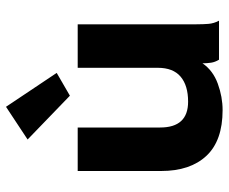

<svg xmlns="http://www.w3.org/2000/svg" viewBox="-81 -669 762 640"><g transform="rotate(-90 300.0 -349.0)"><path d="M253 12Q151 12 100.5 -42Q50 -96 50 -193V-471H195V-196Q195 -103 281 -103Q335 -103 364.5 -128Q394 -153 394 -204V-471H539V-75Q539 -52 540.5 -34.5Q542 -17 551 0H421Q413 -13 411 -26.5Q409 -40 409 -55Q385 -20 341 -4Q297 12 253 12ZM301 -497 155 -638 264 -710 377 -541Z"/></g></svg>

Font: Inconsolata Expanded Black
Style: Regular
Weight: 900
Width: 7
Monospace: yes
Designer: Raph Levien, Cyreal, Brenton Simpson
Foundry: Raph Levien, Cyreal, Google
Version: Version 3.001; ttfautohint (v1.8.2.53-6de2)